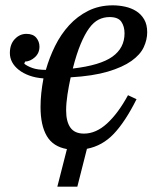

<svg xmlns="http://www.w3.org/2000/svg" viewBox="-20 -550 591 720"><path d="M270 150H195L231 9Q179 0 155.5 -40Q132 -80 132 -149Q132 -198 143 -256Q114 -258 90.5 -266.5Q67 -275 50.5 -288Q34 -301 25.5 -317Q17 -333 17 -351Q17 -384 35.5 -403.5Q54 -423 79 -423Q104 -423 116 -408.5Q128 -394 128 -375Q128 -351 111 -335.5Q94 -320 74 -319L71 -311Q82 -302 101.5 -295Q121 -288 152 -288Q165 -334 186.5 -377.5Q208 -421 239 -455Q270 -489 311 -509.5Q352 -530 403 -530Q426 -530 449 -525Q472 -520 490.5 -508.5Q509 -497 520.5 -477.5Q532 -458 532 -429Q532 -401 519 -373Q506 -345 473 -321.5Q440 -298 384.5 -281.5Q329 -265 245 -260Q238 -228 233 -195.5Q228 -163 228 -136Q228 -94 244 -71.5Q260 -49 295 -49Q340 -49 381.5 -87Q423 -125 460 -193L492 -178Q450 -94 407 -48.5Q364 -3 306 8ZM253 -293Q356 -305 401.5 -337.5Q447 -370 447 -425Q447 -451 435 -468.5Q423 -486 391 -486Q369 -486 350 -476.5Q331 -467 314.5 -444.5Q298 -422 282.5 -385Q267 -348 253 -293Z"/></svg>

Font: IBM Plex Serif Text
Style: Italic
Weight: 450
Italic angle: -14°
Designer: Mike Abbink, Paul van der Laan, Pieter van Rosmalen
Foundry: Bold Monday
Version: Version 3.001